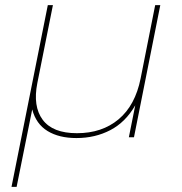

<svg xmlns="http://www.w3.org/2000/svg" viewBox="-20 -537 710 751"><path d="M25 194 167 -517H187L126 -212Q108 -121 147 -68.5Q186 -16 281 -16Q379 -16 444 -70.5Q509 -125 530 -230L587 -517H607L504 0H484L509 -125Q471 -59 411.5 -28Q352 3 279 3Q211 3 166 -24.5Q121 -52 106 -109L45 194Z"/></svg>

Font: Montserrat Thin
Style: Italic
Weight: 100
Italic angle: -11.3°
Designer: Julieta Ulanovsky
Foundry: Julieta Ulanovsky
Version: Version 9.000; ttfautohint (v1.8.4.7-5d5b)